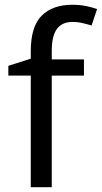

<svg xmlns="http://www.w3.org/2000/svg" viewBox="-20 -785 427 805"><path d="M332 -468H197V0H109V-468H15V-509L109 -539V-570Q109 -674 155 -719.5Q201 -765 283 -765Q315 -765 341.5 -759.5Q368 -754 387 -747L364 -678Q348 -683 327 -688Q306 -693 284 -693Q240 -693 218.5 -663.5Q197 -634 197 -571V-536H332Z"/></svg>

Font: Noto Sans Tifinagh Adrar
Style: Regular
Weight: 400
Designer: JamraPatel
Foundry: JamraPatel LLC
Version: Version 2.006; ttfautohint (v1.8.4.7-5d5b)